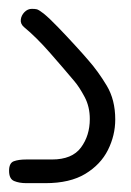

<svg xmlns="http://www.w3.org/2000/svg" viewBox="-24 -60 296 434"><path d="M35.5 354Q19.5 354 8 349.2Q-3.5 344.5 -3.5 326Q-3.5 308.5 7.2 304.5Q18 300.5 35.5 300.5H93.5Q139 300.5 159 273.5Q179 246.5 179 209Q179 181 167.2 159Q155.5 137 144.5 124Q121 96 89.5 60Q58 24 30 1Q22 -6 23 -15.5Q24 -25 31.2 -32.5Q38.5 -40 48 -40Q55 -40 59.2 -39Q63.5 -38 74.5 -29.5Q87.5 -19 107.2 1.5Q127 22 146 42.8Q165 63.5 176 76.5Q198 101.5 217.2 133.5Q236.5 165.5 236.5 210Q236.5 246 220 279Q203.5 312 168.8 333Q134 354 79 354Z"/></svg>

Font: Edu NSW ACT Cursive
Style: Regular
Weight: 400
Designer: Tina and Corey Anderson, Eben Sorkin, Mirko Velimirovic
Foundry: Sorkin Type Co.
Version: Version 2.000